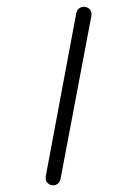

<svg xmlns="http://www.w3.org/2000/svg" viewBox="-174 -814 670 939"><g transform="rotate(-15 161.5 -344.5)"><path d="M-15 59Q-30 59 -41 48.5Q-52 38 -52 23Q-52 16 -47 4L302 -725Q314 -748 336 -748Q351 -748 363 -737.5Q375 -727 375 -712Q375 -705 370 -693L19 36Q8 59 -15 59Z"/></g></svg>

Font: SN Pro
Style: Italic
Weight: 400
Italic angle: -9°
Designer: Tobias Whetton
Foundry: Supernotes
Version: Version 1.003